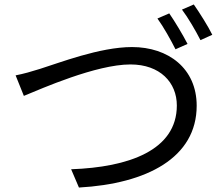

<svg xmlns="http://www.w3.org/2000/svg" viewBox="-20 -859 1005 861"><path d="M50 -521 87 -429C165 -461 411 -570 565 -570C698 -570 773 -489 773 -386C773 -185 557 -109 299 -100L334 -18C639 -35 862 -152 862 -385C862 -552 735 -648 572 -648C427 -648 243 -576 159 -550C121 -538 86 -528 50 -521ZM686 -776C713 -739 747 -678 767 -638L821 -662C800 -703 764 -763 739 -799ZM796 -816C824 -779 857 -722 879 -679L932 -703C914 -740 875 -802 849 -839Z"/></svg>

Font: GenEiGothic-pro-Regular
Style: Regular
Weight: 400
Designer: Ryoko NISHIZUKA (kana & ideographs); Paul D. Hunt (Latin, Greek & Cyrillic); Wenlong ZHANG (bopomofo); Sandoll Communica
Foundry: Adobe Systems Incorporated; o_tamon
Version: Version 1.000.140830